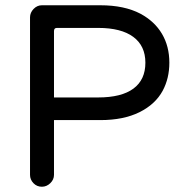

<svg xmlns="http://www.w3.org/2000/svg" viewBox="-20 -703 696 729"><path d="M94 -39V-637Q94 -655 107.5 -669Q121 -683 139 -683H361Q452 -683 513 -651Q567 -622 595 -574.5Q623 -527 623 -465Q623 -406 598 -359Q570 -307 509.5 -277Q449 -247 361 -247H185V-39Q185 -21 171 -7.5Q157 6 139 6Q120 6 107 -7.5Q94 -21 94 -39ZM353 -333Q441 -333 486.5 -366.5Q532 -400 532 -465Q532 -529 486 -563Q440 -597 353 -597H196Q185 -597 185 -585V-333Z"/></svg>

Font: 寒蝉全圆体
Style: Regular
Weight: 400
Designer: Warren2060
      Designed by Motoya company      

      [Varela Round]
      Joe Prince(Latin component); Avraham Cornf
Foundry: ChillType
Version: Version 3.200